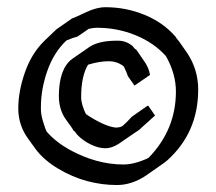

<svg xmlns="http://www.w3.org/2000/svg" viewBox="-20 -517 612 543"><path d="M418.5 -190.4 377.4 -153.3Q375.5 -150.4 359.9 -140.6L315.9 -110.4Q296.4 -97.7 277.8 -97.7Q259.3 -97.7 237.1 -108.2Q214.8 -118.7 197.8 -136.7Q193.4 -143.1 190.9 -146Q189.9 -145 187.7 -148.2Q185.5 -151.4 183.1 -155.8L163.6 -183.1Q146.5 -210 146.5 -245.1Q146.5 -321.8 183.6 -350.1L227.5 -380.4Q254.9 -401.9 309.1 -401.9Q311.5 -401.9 314 -401.9Q337.4 -401.9 355.5 -386.2Q359.9 -379.9 363.3 -377.4H363.8Q364.3 -378.4 366.9 -374.5Q369.6 -370.6 371.6 -367.7L390.6 -339.8Q400.9 -324.2 404.3 -305.2L360.4 -274.9L341.3 -302.2Q340.3 -307.6 329.1 -331.5Q327.6 -333 331.1 -328.1Q313 -343.8 286.9 -343.8Q260.7 -343.8 229 -334Q209.5 -301.8 209.5 -242.2Q209.5 -221.2 224.6 -190.9Q223.1 -193.4 222.2 -194.8Q273.9 -160.2 306.6 -156.2Q320.3 -156.2 327.1 -161.1Q339.8 -172.4 353 -187L397 -217.8H399.4ZM106.9 -402.8 139.6 -434.1 183.1 -464.4Q193.8 -468.3 223.4 -482.4Q252.9 -496.6 278.3 -496.6Q336.4 -496.6 389.2 -474.9Q441.9 -453.1 476.1 -413.6Q480 -407.2 483.2 -403.8Q486.3 -400.4 490.2 -394.5L509.3 -367.2Q540.5 -320.3 540.5 -263.7Q540.5 -142.1 453.1 -63.5Q444.8 -56.6 437.5 -51.8L393.6 -21Q353 6.3 310.5 6.3Q268.1 6.3 226.3 -4.9Q184.6 -16.1 144 -40.3Q103.5 -64.5 80.1 -96.2L60.5 -123.5Q31.7 -162.1 31.7 -210.7Q31.7 -259.3 50.8 -313.2Q69.8 -367.2 106.9 -402.8ZM253.9 -438.5Q245.1 -438.5 231 -435.5L199.2 -413.6Q185.5 -410.2 167.5 -402.3Q131.8 -368.2 113.8 -316.4Q95.7 -264.6 95.7 -214.4V-207Q95.7 -192.9 102.1 -172.1Q108.4 -151.4 111.8 -145Q137.2 -115.7 176.3 -93.8Q252.9 -51.8 329.1 -51.8Q360.4 -51.8 399.9 -70.3Q477.5 -149.9 477.5 -258.3Q477.5 -308.6 449.2 -358.4Q415.5 -396 363.8 -417.2Q312 -438.5 253.9 -438.5Z"/></svg>

Font: Panteley
Style: Regular
Weight: 500
Designer: Kalashnikov Yuriy
Foundry: Øêîëà ïàâà èìåíè ñâÿòîãî àâíîàïîñòîëüíîãî Âëàäèìèà
Version: Version 1.80 April 12, 2018